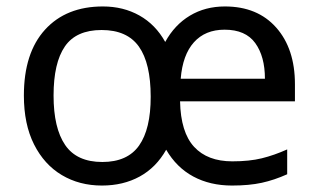

<svg xmlns="http://www.w3.org/2000/svg" viewBox="-20 -565 986 595"><path d="M677 -545Q778 -545 836 -479.5Q894 -414 894 -304V-251H538Q540 -155 581.5 -110Q623 -65 700 -65Q753 -65 791.5 -74.5Q830 -84 870 -102V-25Q830 -7 791 1.5Q752 10 699 10Q631 10 579 -18Q527 -46 495 -101Q464 -46 413 -18Q362 10 296 10Q226 10 171.5 -22.5Q117 -55 85.5 -117.5Q54 -180 54 -269Q54 -401 119.5 -473Q185 -545 299 -545Q362 -545 412 -517Q462 -489 492 -435Q521 -488 568.5 -516.5Q616 -545 677 -545ZM676 -473Q616 -473 581 -434Q546 -395 540 -321H801Q801 -390 771 -431.5Q741 -473 676 -473ZM295 -472Q216 -472 181 -421Q146 -370 146 -269Q146 -168 182 -115.5Q218 -63 297 -63Q375 -63 411 -114Q447 -165 447 -265Q447 -369 410.5 -420.5Q374 -472 295 -472Z"/></svg>

Font: Noto Sans Old Italic
Style: Regular
Weight: 400
Designer: Monotype Design Team
Foundry: Monotype Imaging Inc.
Version: Version 2.003; ttfautohint (v1.8.4.7-5d5b)